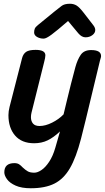

<svg xmlns="http://www.w3.org/2000/svg" viewBox="-20 -743 559 1024"><path d="M427 -674 478 -608Q488 -595 488 -583Q488 -567 472.5 -555.5Q457 -544 436 -544Q416 -544 398 -565L343 -631Q283 -579 254.5 -558Q226 -537 213 -537Q193 -537 177.5 -546Q162 -555 162 -570Q162 -581 165.5 -590Q169 -599 183 -610L205 -628Q280 -690 308 -711Q323 -723 353 -723Q373 -723 388.5 -713.5Q404 -704 427 -674ZM162 21Q96 21 60.5 -20Q25 -61 25 -129Q25 -149 31 -173L98 -434Q104 -456 119.5 -466.5Q135 -477 170 -477Q222 -477 222 -448Q222 -436 215 -410L148 -142Q145 -130 145 -118Q145 -97 156 -84Q167 -71 191 -71Q222 -71 258 -89Q294 -107 319 -133L338 -212Q357 -292 382 -385Q393 -425 410.5 -450.5Q428 -476 466 -476Q519 -476 519 -444Q519 -439 516.5 -431.5Q514 -424 513 -419L480 -282Q428 -64 412 -3Q386 97 353 154Q320 211 270.5 236Q221 261 144 261Q95 261 63.5 247Q32 233 17.5 213Q3 193 3 176Q3 127 57 127Q72 127 81.5 133Q91 139 101 150Q116 164 128.5 171Q141 178 163 178Q180 178 201 164Q222 150 242 120Q262 90 275 45L300 -42Q266 -10 234 5.5Q202 21 162 21Z"/></svg>

Font: Sriracha
Style: Regular
Weight: 400
Designer: Suppakit Chalermlarp
Version: Version 1.002g